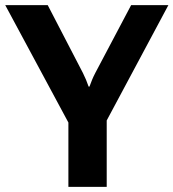

<svg xmlns="http://www.w3.org/2000/svg" viewBox="-29 -731 678 751"><path d="M238.5 0H388.4V-259.8L629.6 -710.9H483.9L343.8 -445.8Q336.4 -431.6 331.1 -418.7Q325.7 -405.8 321 -392.3H317.6Q313 -405.8 307.6 -418.8Q302.2 -431.9 295.2 -445.8L157.7 -710.9H-8.5L238.5 -251.7Z"/></svg>

Font: Roboto Flex
Style: Regular
Weight: 400
Designer: Berlow after Robertson
Foundry: Google
Version: Version 3.200;gftools[0.9.32]